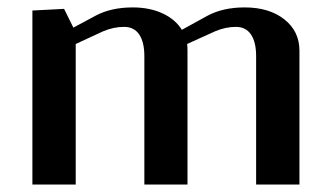

<svg xmlns="http://www.w3.org/2000/svg" viewBox="-20 -495 885 515"><path d="M66.9 -466.8 151.9 -471.2 176.8 -420.9 236.8 -453.1Q278.3 -475.1 335.9 -475.1Q381.3 -475.1 415.8 -459.2Q450.2 -443.4 467.8 -415L537.1 -453.1Q578.6 -475.1 636.2 -475.1Q702.1 -475.1 742.7 -443.1Q783.2 -411.1 783.2 -358.9V0H667V-344.2Q667 -382.3 653.1 -402.6Q639.2 -422.9 612.8 -422.9Q585 -422.9 557.1 -411.1L481.9 -377Q482.9 -371.1 482.9 -358.9V0H367.2V-344.2Q367.2 -382.3 353.3 -402.6Q339.4 -422.9 313 -422.9Q284.7 -422.9 256.8 -411.1L183.1 -377V0H66.9Z"/></svg>

Font: Resagokr
Style: Bold
Weight: 600
Designer: gluk
Foundry: gluk
Version: Version 0.95